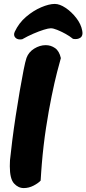

<svg xmlns="http://www.w3.org/2000/svg" viewBox="-20 -953 440 978"><path d="M101 5Q73 5 51.5 -18.5Q30 -42 30 -106Q30 -117 30.5 -125.5Q31 -134 31 -138Q35 -178 42.5 -237.5Q50 -297 60 -362.5Q70 -428 80.5 -489Q91 -550 100 -595.5Q109 -641 115 -658Q126 -688 154.5 -705.5Q183 -723 213 -723Q239 -723 260.5 -708Q282 -693 290 -657Q284 -637 271 -586.5Q258 -536 243 -463Q228 -390 214.5 -302Q201 -214 193 -118Q192 -101 190 -78.5Q188 -56 187 -33Q175 -20 151 -7.5Q127 5 101 5ZM93 -753Q70 -749 58.5 -761Q47 -773 55 -791Q76 -836 113 -867.5Q150 -899 190 -916Q230 -933 259 -933Q284 -933 314 -913Q344 -893 368.5 -861.5Q393 -830 399 -796Q404 -771 389.5 -761Q375 -751 352 -755Q335 -769 313 -781Q291 -793 271 -801Q251 -809 239 -809Q227 -809 203 -801.5Q179 -794 150 -781.5Q121 -769 93 -753Z"/></svg>

Font: Agbalumo
Style: Regular
Weight: 400
Designer: Raphael Alegbeleye
Foundry: Sorkin Type Co.
Version: Version 1.000; ttfautohint (v1.8.4)